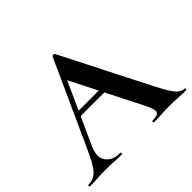

<svg xmlns="http://www.w3.org/2000/svg" viewBox="-153 -827 1020 1020"><g transform="rotate(-45 357.0 -316.5)"><path d="M218 -299 233 -327H439L446 -299ZM717 -12Q722 -12 722 -6Q722 0 717 0Q687 0 654.5 -2Q622 -4 592 -4Q558 -4 533 -2Q508 0 477 0Q473 0 473 -6Q473 -12 477 -12Q518 -12 524.5 -28.5Q531 -45 506 -94L303 -495L352 -581L153 -142Q126 -82 152 -47Q178 -12 234 -12Q239 -12 239 -6Q239 0 234 0Q204 0 179 -2Q154 -4 116 -4Q77 -4 53.5 -2Q30 0 -4 0Q-8 0 -8 -6Q-8 -12 -4 -12Q23 -12 42.5 -23.5Q62 -35 81.5 -65.5Q101 -96 126 -152L343 -629Q344 -632 352 -632.5Q360 -633 361 -629L611 -137Q635 -90 652.5 -62.5Q670 -35 685.5 -23.5Q701 -12 717 -12Z"/></g></svg>

Font: Cormorant
Style: Bold
Weight: 700
Designer: Christian Thalmann (Catharsis Fonts)
Foundry: Catharsis Fonts
Version: Version 4.000